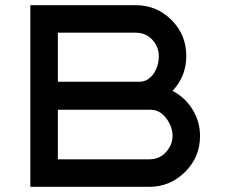

<svg xmlns="http://www.w3.org/2000/svg" viewBox="-20 -720 882 740"><path d="M645 -370Q694 -344 722 -298Q751 -251 751 -196Q751 -115 694 -58Q636 0 556 0H97V-700H503Q584 -700 641 -643Q698 -586 698 -504Q698 -426 645 -370ZM203 -106H556Q594 -106 619 -133Q645 -161 645 -196Q645 -233 620 -265Q595 -297 561 -297H203ZM203 -405H518Q550 -405 572 -436Q592 -465 592 -504Q592 -540 566 -568Q541 -594 503 -594H203Z"/></svg>

Font: Teller
Style: Regular
Weight: 400
Version: Version 3.020;FEAKit 1.0